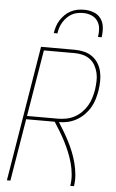

<svg xmlns="http://www.w3.org/2000/svg" viewBox="-62 -997 625 1038"><g transform="rotate(5 250.0 -477.5)"><path d="M16 0 137 -735H321Q346 -735 371 -729Q396 -723 415.5 -709Q435 -695 448 -674Q461 -653 466.5 -628.5Q472 -604 471.5 -578Q471 -552 467 -526Q463 -503 456 -479Q449 -455 436 -433Q423 -411 404.5 -392.5Q386 -374 363.5 -361.5Q341 -349 317 -343.5Q293 -338 269 -338Q285 -313 300 -287.5Q315 -262 328.5 -235.5Q342 -209 353 -181Q364 -153 371.5 -123.5Q379 -94 382 -63Q385 -32 380 0H360Q365 -32 362 -63.5Q359 -95 351 -124Q343 -153 331.5 -181Q320 -209 306.5 -235.5Q293 -262 277.5 -287.5Q262 -313 246 -338H91L35 0ZM262 -356Q284 -356 307 -360.5Q330 -365 351 -376Q372 -387 389.5 -404.5Q407 -422 419 -442.5Q431 -463 437.5 -485Q444 -507 448 -529Q451 -552 452 -575.5Q453 -599 448 -620.5Q443 -642 432.5 -661Q422 -680 404.5 -693Q387 -706 365.5 -711.5Q344 -717 321 -717H154L94 -356ZM199 -815Q202 -833 207.5 -851Q213 -869 223.5 -885.5Q234 -902 248 -916Q262 -930 279.5 -939Q297 -948 315 -951.5Q333 -955 352 -955Q379 -955 403.5 -946Q428 -937 443 -916.5Q458 -896 460.5 -869Q463 -842 459 -815H439Q443 -838 441 -861Q439 -884 426.5 -902Q414 -920 393 -928.5Q372 -937 349 -937Q333 -937 317 -934Q301 -931 286.5 -923Q272 -915 260 -902.5Q248 -890 239.5 -876Q231 -862 226 -846.5Q221 -831 219 -815Z"/></g></svg>

Font: Iosevka Curly Thin Oblique
Style: Regular
Weight: 100
Italic angle: -9°
Monospace: yes
Designer: Belleve Invis
Foundry: Belleve Invis
Version: Version 11.1.0; ttfautohint (v1.8.3)